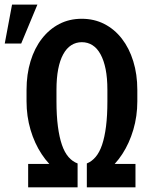

<svg xmlns="http://www.w3.org/2000/svg" viewBox="-52 -801 666 821"><path d="M407.2 -367.7V-417Q407.2 -467.3 399.7 -505.1Q392.1 -543 377.9 -568.8Q363.8 -594.7 343.5 -607.7Q323.2 -620.6 297.9 -620.6Q272.9 -620.6 252.7 -607.7Q232.4 -594.7 218.3 -568.8Q204.1 -543 196.8 -505.1Q189.5 -467.3 189.5 -417V-367.7Q189.5 -306.6 195.6 -260.3Q201.7 -213.9 212.9 -181.4Q224.1 -148.9 241.2 -129.4Q258.3 -109.9 279.8 -102.1V-32.2Q234.9 -38.1 195.6 -67.1Q156.2 -96.2 126 -142.1Q95.7 -188 78.6 -245.8Q61.5 -303.7 61.5 -367.7V-416Q61.5 -483.4 78.6 -539.3Q95.7 -595.2 127.2 -635.7Q158.7 -676.3 201.7 -698.5Q244.6 -720.7 297.4 -720.7Q350.6 -720.7 394 -698.5Q437.5 -676.3 469 -635.7Q500.5 -595.2 517.8 -539.3Q535.2 -483.4 535.2 -416V-367.7Q535.2 -304.2 518.1 -246.3Q501 -188.5 471.2 -142.6Q441.4 -96.7 402.6 -67.6Q363.8 -38.6 319.3 -32.2V-102.1Q340.3 -110.4 356.9 -129.9Q373.5 -149.4 384.5 -181.9Q395.5 -214.4 401.4 -260.7Q407.2 -307.1 407.2 -367.7ZM319.3 0V-100.1H527.3V0ZM68.4 0V-100.1H279.8V0ZM-31.7 -614.7 -0.5 -781.2H107.9L38.6 -614.7Z"/></svg>

Font: Roboto Condensed Medium
Style: Regular
Weight: 500
Designer: Christian Robertson
Foundry: Google
Version: Version 3.0